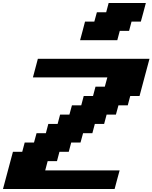

<svg xmlns="http://www.w3.org/2000/svg" viewBox="-20 -1270 1024 1290"><path d="M0 0H750Q755.4 -21 766.6 -62.5Q777.8 -104 783.7 -125H283.7L300.3 -187.5H362.8L379.4 -250H441.9L458.5 -312.5H521L538.1 -375H600.6L617.2 -437.5H679.7L696.3 -500H758.8L775.9 -562.5H838.4L855 -625H917.5Q928.7 -667 950.9 -750.2Q973.1 -833.5 984.4 -875H234.4Q229 -854 217.8 -812.5Q206.5 -771 201.2 -750H701.2L684.1 -687.5H621.6L605 -625H542.5L525.9 -562.5H463.4L446.3 -500H383.8L367.2 -437.5H304.7L288.1 -375H225.6L208.5 -312.5H146L129.4 -250H66.9Q55.7 -208 33.4 -125Q11.2 -42 0 0ZM518.1 -1000H768.1L784.7 -1062.5H847.2L863.8 -1125H926.3Q932.1 -1146 943.4 -1187.5Q954.6 -1229 960 -1250H710L693.4 -1187.5H630.9L613.8 -1125H551.3Q545.9 -1104 534.9 -1062.3Q523.9 -1020.5 518.1 -1000Z"/></svg>

Font: Faithful 32x
Style: BoldOblique
Weight: 400
Foundry: Faithful Resource Pack
Version: Version 1.0; January 27, 2023